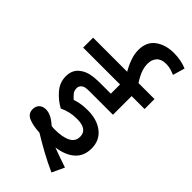

<svg xmlns="http://www.w3.org/2000/svg" viewBox="-311 -958 1134 1134"><g transform="rotate(45 256.5 -390.5)"><path d="M272 -216Q212 -216 161 -191Q115 -216 81 -256Q47 -296 47 -346Q47 -375 57 -395.5Q67 -416 85 -429Q108 -447 139 -454.5Q170 -462 224 -462H308V-539H0V-622H513V-539H405V-383H214Q187 -383 175.5 -380.5Q164 -378 157 -372Q142 -361 142 -342Q142 -321 153.5 -307Q165 -293 179 -281Q224 -297 281 -297Q360 -297 408.5 -258.5Q457 -220 457 -153Q457 -90 416 -53Q375 -16 301 -6Q329 5 361 16Q393 27 425 38L389 115Q329 88 274.5 58Q220 28 173 -1Q115 -4 80.5 -19Q46 -34 46 -71Q46 -96 61.5 -111Q77 -126 102 -126Q124 -126 146 -115.5Q168 -105 196 -80Q210 -78 222 -78Q288 -78 324 -96.5Q360 -115 360 -154Q360 -216 272 -216ZM289 -615Q268 -649 254 -686.5Q240 -724 240 -759Q240 -828 286.5 -862Q333 -896 402 -896Q435 -896 462.5 -890Q490 -884 511 -875L489 -800Q471 -808 453 -813Q435 -818 415 -818Q375 -818 355.5 -796.5Q336 -775 336 -740Q336 -709 349 -678Q362 -647 384 -615Z"/></g></svg>

Font: Noto Sans Medium
Style: Regular
Weight: 500
Designer: Monotype Design Team
Foundry: Monotype Imaging Inc.
Version: Version 2.007